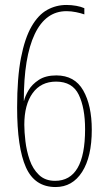

<svg xmlns="http://www.w3.org/2000/svg" viewBox="-20 -740 434 774"><path d="M49 -307Q49 -427 64.5 -506.5Q80 -586 107 -633Q134 -680 170 -700Q206 -720 248 -720Q268 -720 287.5 -716.5Q307 -713 320 -707V-682Q306 -687 286.5 -691Q267 -695 248 -695Q164 -695 120 -602.5Q76 -510 76 -334H77Q81 -352 95 -376Q109 -400 136.5 -418Q164 -436 207 -436Q281 -436 315.5 -375.5Q350 -315 350 -217Q350 -108 311 -47Q272 14 204 14Q120 14 84.5 -65.5Q49 -145 49 -307ZM202 -11Q323 -11 323 -219Q323 -305 297.5 -358Q272 -411 206 -411Q145 -411 111.5 -364.5Q78 -318 78 -237Q78 -209 82.5 -170.5Q87 -132 99.5 -95.5Q112 -59 137 -35Q162 -11 202 -11Z"/></svg>

Font: Noto Sans ExtraCondensed Thin
Style: Regular
Weight: 100
Width: 2
Designer: Monotype Design Team
Foundry: Monotype Imaging Inc.
Version: Version 2.013; ttfautohint (v1.8.4.7-5d5b)